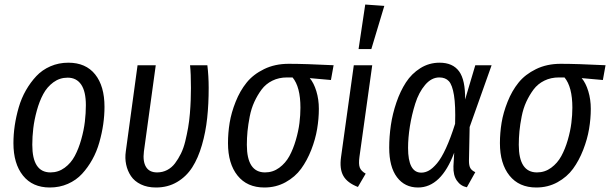

<svg xmlns="http://www.w3.org/2000/svg" viewBox="-20 -813 2685 845"><path d="M199.2 12.2Q123 12.2 81.1 -40.3Q39.1 -92.8 39.1 -183.1Q39.1 -221.2 44.9 -260.7Q50.8 -300.3 62.5 -340.6Q74.2 -380.9 94.2 -415.8Q114.3 -450.7 139.9 -478Q165.5 -505.4 201.9 -521.2Q238.3 -537.1 280.8 -537.1Q357.4 -537.1 398.7 -485.6Q439.9 -434.1 439.9 -342.8Q439.9 -305.2 434.3 -266.1Q428.7 -227.1 417.2 -186.5Q405.8 -146 386.2 -110.8Q366.7 -75.7 341.1 -47.9Q315.4 -20 278.8 -3.9Q242.2 12.2 199.2 12.2ZM202.1 -54.2Q236.8 -54.2 264.6 -74.7Q292.5 -95.2 309.3 -127Q326.2 -158.7 337.6 -199.5Q349.1 -240.2 353.5 -277.6Q357.9 -314.9 357.9 -350.1Q357.9 -410.6 337.2 -440.9Q316.4 -471.2 277.8 -471.2Q242.7 -471.2 214.8 -450.7Q187 -430.2 170.2 -398.7Q153.3 -367.2 142.1 -326.4Q130.9 -285.6 126.5 -248.5Q122.1 -211.4 122.1 -175.8Q122.1 -54.2 202.1 -54.2Z M892.6 -525.9Q898.4 -477.5 898.4 -426.8Q898.4 -355 891.8 -293.5Q885.3 -231.9 868.7 -174.6Q852.1 -117.2 826.2 -76.7Q800.3 -36.1 759.5 -12Q718.8 12.2 666.5 12.2Q628.4 12.2 600.1 -1.5Q571.8 -15.1 556.4 -38.1Q541 -61 535.2 -88.9Q529.3 -116.7 533.7 -147L585.4 -525.9H665.5L613.3 -146Q607.9 -102.5 622.6 -78.4Q637.2 -54.2 671.4 -54.2Q695.3 -54.2 715.6 -64.7Q735.8 -75.2 750.2 -94.2Q764.6 -113.3 776.4 -137.2Q788.1 -161.1 795.4 -191.4Q802.7 -221.7 807.9 -251Q813 -280.3 815.7 -313.2Q818.4 -346.2 819.3 -372.3Q820.3 -398.4 820.3 -425.8Q820.3 -490.2 816.4 -525.9Z M1143.6 12.2Q1067.4 12.2 1025.4 -40.3Q983.4 -92.8 983.4 -183.1Q983.4 -228 990.7 -272.7Q998 -317.4 1017.1 -365.2Q1036.1 -413.1 1065.2 -449.2Q1094.2 -485.4 1142.1 -508.8Q1189.9 -532.2 1250.5 -532.2Q1322.3 -532.2 1448.2 -525.9L1436.5 -460.9L1343.3 -469.2Q1361.3 -447.8 1372.3 -411.6Q1383.3 -375.5 1383.3 -334Q1383.3 -290.5 1375.7 -245.4Q1368.2 -200.2 1349.9 -153.3Q1331.5 -106.4 1305.2 -70.3Q1278.8 -34.2 1236.8 -11Q1194.8 12.2 1143.6 12.2ZM1146.5 -54.2Q1181.2 -54.2 1209 -74.7Q1236.8 -95.2 1253.7 -126.2Q1270.5 -157.2 1282 -196.8Q1293.5 -236.3 1297.9 -271.7Q1302.2 -307.1 1302.2 -338.9Q1302.2 -430.7 1267.6 -472.2H1243.2Q1207.5 -472.2 1178.7 -458Q1149.9 -443.8 1131.3 -418.9Q1112.8 -394 1099.4 -364.7Q1085.9 -335.4 1079.1 -300.5Q1072.3 -265.6 1069.3 -235.6Q1066.4 -205.6 1066.4 -175.8Q1066.4 -54.2 1146.5 -54.2Z M1587.4 -793 1671.4 -787.1 1614.3 -597.2H1558.1ZM1618.2 -525.9 1562 -123Q1557.6 -90.8 1563.5 -75.4Q1569.3 -60.1 1589.4 -48.8L1555.2 9.8Q1508.3 -8.3 1491 -39.1Q1473.6 -69.8 1481 -122.1L1537.1 -525.9Z M1914.6 -537.1Q1972.7 -537.1 2000.5 -499Q2028.3 -460.9 2026.9 -375L2071.8 -525.9H2143.6L2046.9 -253.9L2043.9 -105Q2043.9 -84 2050 -73.2Q2056.2 -62.5 2071.8 -55.2L2034.7 11.2Q2007.3 5.9 1990.7 -18.1Q1974.1 -42 1975.6 -81.1L1979 -141.1Q1921.4 12.2 1819.8 12.2Q1761.2 12.2 1727.1 -33.2Q1692.9 -78.6 1692.9 -163.1Q1692.9 -211.9 1700.2 -262Q1707.5 -312 1724.6 -362.1Q1741.7 -412.1 1766.6 -450.4Q1791.5 -488.8 1829.8 -512.9Q1868.2 -537.1 1914.6 -537.1ZM1913.6 -472.2Q1878.9 -472.2 1851.1 -439.5Q1823.2 -406.7 1807.6 -357.2Q1792 -307.6 1783.9 -256.8Q1775.9 -206.1 1775.9 -162.1Q1775.9 -53.2 1834 -53.2Q1851.6 -53.2 1867.9 -62.5Q1884.3 -71.8 1903.3 -94.2Q1922.4 -116.7 1942.6 -160.6Q1962.9 -204.6 1982.9 -268.1Q1985.4 -348.6 1978 -393.8Q1970.7 -439 1955.6 -455.6Q1940.4 -472.2 1913.6 -472.2Z M2340.3 12.2Q2264.2 12.2 2222.2 -40.3Q2180.2 -92.8 2180.2 -183.1Q2180.2 -228 2187.5 -272.7Q2194.8 -317.4 2213.9 -365.2Q2232.9 -413.1 2262 -449.2Q2291 -485.4 2338.9 -508.8Q2386.7 -532.2 2447.3 -532.2Q2519 -532.2 2645 -525.9L2633.3 -460.9L2540 -469.2Q2558.1 -447.8 2569.1 -411.6Q2580.1 -375.5 2580.1 -334Q2580.1 -290.5 2572.5 -245.4Q2564.9 -200.2 2546.6 -153.3Q2528.3 -106.4 2502 -70.3Q2475.6 -34.2 2433.6 -11Q2391.6 12.2 2340.3 12.2ZM2343.3 -54.2Q2377.9 -54.2 2405.8 -74.7Q2433.6 -95.2 2450.4 -126.2Q2467.3 -157.2 2478.8 -196.8Q2490.2 -236.3 2494.6 -271.7Q2499 -307.1 2499 -338.9Q2499 -430.7 2464.4 -472.2H2439.9Q2404.3 -472.2 2375.5 -458Q2346.7 -443.8 2328.1 -418.9Q2309.6 -394 2296.1 -364.7Q2282.7 -335.4 2275.9 -300.5Q2269 -265.6 2266.1 -235.6Q2263.2 -205.6 2263.2 -175.8Q2263.2 -54.2 2343.3 -54.2Z"/></svg>

Font: Fira Sans Compressed Book
Style: Italic
Weight: 350
Width: 3
Italic angle: -8°
Designer: Carrois Corporate & Edenspiekermann AG
Foundry: Carrois Corporate GbR & Edenspiekermann AG
Version: Version 4.203;PS 004.203;hotconv 1.0.88;makeotf.lib2.5.64775